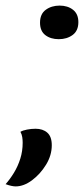

<svg xmlns="http://www.w3.org/2000/svg" viewBox="-77 -548 300 686"><path d="M-21 118Q-28 118 -37 116Q-46 114 -57 110Q-41 92 -27 69Q-13 46 -4.5 19Q4 -8 4 -38Q4 -48 2.5 -58Q1 -68 -4 -77Q4 -82 19.5 -85Q35 -88 50 -88Q76 -88 92 -74Q108 -60 108 -29Q108 7 87.5 40.5Q67 74 37.5 96Q8 118 -21 118ZM133 -408Q104 -408 85 -422.5Q66 -437 66 -467Q66 -498 86.5 -513Q107 -528 136 -528Q165 -528 184 -513Q203 -498 203 -469Q203 -438 182.5 -423Q162 -408 133 -408Z"/></svg>

Font: Sansita Swashed Light Light
Style: Regular
Weight: 300
Version: Version 1.003